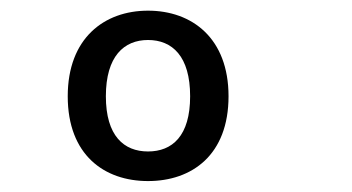

<svg xmlns="http://www.w3.org/2000/svg" viewBox="-20 -795 660 360"><path d="M408.5 -614.5C408.5 -723.5 340 -775 257.5 -775C175.5 -775 107 -723.5 107 -614.5C107 -504.5 175.5 -455.5 257.5 -455.5C340 -455.5 408.5 -504.5 408.5 -614.5ZM336.5 -614.5C336.5 -540 303 -511 257.5 -511C212.5 -511 178.5 -540 178.5 -614.5C178.5 -689.5 212.5 -720 257.5 -720C303 -720 336.5 -689.5 336.5 -614.5Z"/></svg>

Font: Monaspace Neon
Style: Regular
Weight: 400
Designer: Riley Cran & the Lettermatic Team
Foundry: Lettermatic
Version: Version 1.200 (Monaspace Neon)